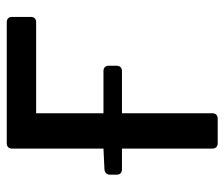

<svg xmlns="http://www.w3.org/2000/svg" viewBox="-68 -596 664 568"><g transform="rotate(-90 264.0 -312.0)"><path d="M498 -552.7V-608.4C498 -618.2 492.2 -624 482.4 -624H124C114.3 -624 108.4 -618.2 108.4 -608.4V-337.9L46.9 -335C37.1 -334 31.2 -328.1 31.2 -318.4V-298.8C31.2 -289.1 37.1 -283.2 46.9 -283.2H108.4V-15.6C108.4 -5.9 114.3 0 124 0H197.3C207 0 212.9 -5.9 212.9 -15.6V-283.2H337.9C347.7 -283.2 353.5 -289.1 353.5 -298.8V-322.3C353.5 -332 347.7 -337.9 337.9 -337.9H212.9V-537.1H482.4C492.2 -537.1 498 -543 498 -552.7Z"/></g></svg>

Font: Ed Sans Neue Medium
Style: Regular
Weight: 500
Designer: Stephen Hutchings
Version: Version 1.004;PS 001.004;hotconv 1.0.88;makeotf.lib2.5.64775